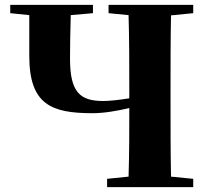

<svg xmlns="http://www.w3.org/2000/svg" viewBox="-20 -767 853 787"><path d="M772 -713V-747H425V-713L507 -705C510 -603 510 -499 510 -395V-364C466 -357 428 -353 403 -353C308 -353 267 -389 267 -526C267 -572 268 -642 270 -705L361 -713V-747H22V-713L100 -705V-538C100 -338 191 -303 359 -303C406 -303 458 -312 510 -324C510 -232 510 -137 507 -43L419 -34V0H772V-34L681 -43C679 -146 679 -249 679 -351V-395C679 -499 679 -603 681 -704Z"/></svg>

Font: Noto Serif CJK JP Black
Style: Regular
Weight: 900
Designer: Ryoko NISHIZUKA 西塚涼子 (kana & ideographs); Frank Grießhammer (Latin, Greek & Cyrillic); Wenlong ZHANG 张文龙 (bopomofo); San
Foundry: Adobe Systems Incorporated
Version: Version 1.001;PS 1.001;hotconv 16.6.54;makeotf.lib2.5.65590